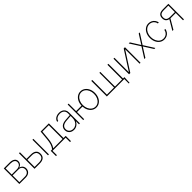

<svg xmlns="http://www.w3.org/2000/svg" viewBox="572 -2505 4625 4625"><g transform="rotate(-45 2885.0 -192.5)"><path d="M80.1 -530.3H277.3Q360.4 -530.3 406.7 -497.3Q453.1 -464.4 453.1 -405.3Q453.1 -358.9 428 -326.9Q402.8 -294.9 355.5 -280.3Q406.2 -269 435.5 -233.6Q464.8 -198.2 464.8 -145.5Q464.8 -103.5 444.6 -70.3Q424.3 -37.1 387.7 -18.6Q351.1 0 303.7 0H80.1ZM432.6 -148.4Q432.6 -180.7 418.5 -206.5Q404.3 -232.4 378.9 -247.1Q353.5 -261.7 321.3 -261.7H111.3V-30.3H303.7Q342.3 -30.3 371.6 -44.9Q400.9 -59.6 416.7 -86.4Q432.6 -113.3 432.6 -148.4ZM421.9 -400.4Q421.9 -448.2 384.5 -474.1Q347.2 -500 277.3 -500H111.3V-291H287.1Q326.7 -291 357.4 -304.7Q388.2 -318.4 405 -343.3Q421.9 -368.2 421.9 -400.4Z M959 -154.3Q959 -77.6 912.1 -38.8Q865.2 0 779.3 0H597.7V-530.3H629.9V-305.7H779.3Q865.2 -305.7 912.1 -267.8Q959 -230 959 -154.3ZM779.3 -30.3Q850.6 -30.3 889.2 -60.3Q927.7 -90.3 927.7 -153.3Q927.7 -215.3 889.2 -245.4Q850.6 -275.4 779.3 -275.4H629.9V-30.3ZM1056.6 -530.3H1087.9V0H1056.6Z M1179.7 -30.3H1227.5Q1265.1 -76.7 1285.9 -138.4Q1306.6 -200.2 1314.5 -290L1335.9 -530.3H1615.2V-30.3H1689.5V149.4H1658.2V0H1210.9V149.4H1179.7ZM1583 -30.3V-500H1365.2L1345.7 -290Q1338.4 -204.6 1319.3 -142.3Q1300.3 -80.1 1265.6 -30.3Z M1958 -302.7Q1994.6 -305.7 2038.3 -308.8Q2082 -312 2112.3 -314V-377.9Q2112.3 -417 2094.5 -446.8Q2076.7 -476.6 2043.7 -492.7Q2010.7 -508.8 1966.8 -508.8Q1909.2 -508.8 1867.9 -483.2Q1826.7 -457.5 1816.4 -412.1H1783.2Q1789.6 -450.7 1815.2 -479.2Q1840.8 -507.8 1880.4 -522.9Q1919.9 -538.1 1966.8 -538.1Q2017.6 -538.1 2057.6 -518.8Q2097.7 -499.5 2120.6 -462.6Q2143.6 -425.8 2143.6 -376V0H2112.3V-102.5H2109.4Q2085.9 -50.8 2040 -19.5Q1994.1 11.7 1934.6 11.7Q1889.6 11.7 1851.8 -6.8Q1814 -25.4 1791.7 -60.8Q1769.5 -96.2 1769.5 -144.5Q1769.5 -209.5 1814.2 -252Q1858.9 -294.4 1958 -302.7ZM1936.5 -18.6Q1985.8 -18.6 2026.1 -44.4Q2066.4 -70.3 2089.4 -116.5Q2112.3 -162.6 2112.3 -220.7V-285.6L2069.3 -282.2Q1981.9 -274.9 1966.8 -274.4Q1801.8 -261.7 1801.8 -144.5Q1801.8 -106.9 1819.3 -78.4Q1836.9 -49.8 1867.7 -34.2Q1898.4 -18.6 1936.5 -18.6Z M2288.1 -274.4H2473.6Q2475.6 -350.1 2505.1 -410.2Q2534.7 -470.2 2585 -504.2Q2635.3 -538.1 2697.3 -538.1Q2759.8 -538.1 2810.8 -502.2Q2861.8 -466.3 2890.9 -403.8Q2919.9 -341.3 2919.9 -263.7Q2919.9 -185.5 2891.1 -123Q2862.3 -60.5 2811.3 -24.9Q2760.3 10.7 2697.3 10.7Q2636.7 10.7 2587.2 -22Q2537.6 -54.7 2507.8 -112.5Q2478 -170.4 2474.1 -243.2H2288.1V0H2256.8V-530.3H2288.1ZM2887.7 -263.7Q2887.7 -332 2863.3 -387.7Q2838.9 -443.4 2795.4 -475.6Q2752 -507.8 2697.3 -507.8Q2642.6 -507.8 2598.9 -475.6Q2555.2 -443.4 2530.5 -387.7Q2505.9 -332 2505.9 -263.7Q2505.9 -195.3 2530.3 -139.6Q2554.7 -84 2598.4 -51.8Q2642.1 -19.5 2697.3 -19.5Q2752 -19.5 2795.4 -51.8Q2838.9 -84 2863.3 -139.6Q2887.7 -195.3 2887.7 -263.7Z M3680.7 153.3H3656.2V0H3061.5V-530.3H3093.8V-30.3H3336.9V-530.3H3368.2V-30.3H3611.3V-530.3H3643.6V-30.3H3690.4Z M4166 -530.3H4209V0H4177.7V-492.2L3860.4 0H3817.4V-530.3H3849.6V-38.1Z M4525.4 -290 4676.8 -530.3H4713.9L4544.9 -265.6L4713.9 0H4677.7L4525.4 -239.3L4374 0H4336.9L4505.9 -265.6L4336.9 -530.3H4374Z M4789.6 -263.7Q4789.6 -340.8 4818.4 -403.6Q4847.2 -466.3 4898.4 -502.2Q4949.7 -538.1 5014.2 -538.1Q5062.5 -538.1 5103.8 -517.6Q5145 -497.1 5172.4 -460Q5199.7 -422.9 5207.5 -375H5174.3Q5167.5 -413.6 5145.3 -443.8Q5123 -474.1 5089.1 -491Q5055.2 -507.8 5015.1 -507.8Q4960 -507.8 4915.8 -476.3Q4871.6 -444.8 4846.2 -389.2Q4820.8 -333.5 4820.8 -263.7Q4820.8 -195.3 4845.5 -139.4Q4870.1 -83.5 4914.3 -51.5Q4958.5 -19.5 5015.1 -19.5Q5055.7 -19.5 5089.8 -36.1Q5124 -52.7 5146.5 -83.5Q5168.9 -114.3 5175.3 -155.3H5208.5Q5200.7 -106 5173.8 -68.4Q5147 -30.8 5105.7 -10Q5064.5 10.7 5015.1 10.7Q4949.7 10.7 4898.4 -24.9Q4847.2 -60.5 4818.4 -123Q4789.6 -185.5 4789.6 -263.7Z M5656.7 -248H5501.5L5476.1 -249L5329.6 0H5293.5L5443.4 -252.9Q5388.2 -263.7 5361.3 -297.4Q5334.5 -331.1 5334.5 -389.6Q5334.5 -461.4 5375.7 -495.8Q5417 -530.3 5503.4 -530.3H5688V0H5656.7ZM5501.5 -278.3H5656.7V-501L5503.4 -500Q5431.2 -500 5398.4 -473.9Q5365.7 -447.8 5365.7 -389.6Q5365.7 -330.6 5398.2 -304.4Q5430.7 -278.3 5501.5 -278.3Z"/></g></svg>

Font: Pretendard GOV Thin
Style: Regular
Weight: 100
Designer: Base glyphs from Inter by Rasmus Andersson; Hangeul glyphs from Noto Sans CJK(Source Han Sans) by Jang Soo-young and Kan
Foundry: Kil Hyung-jin
Version: Version 1.309